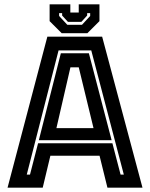

<svg xmlns="http://www.w3.org/2000/svg" viewBox="-20 -870 696 890"><path d="M15 0 199.5 -700H453.5L640.5 0H478L441.5 -148H213.5L178 0ZM104 -60.5H119L156.5 -206H501L539 -60.5H554L403 -636.5H251.5ZM160 -220 262 -623H392L497.5 -220ZM241.5 -276H413.5L345 -558H306.5ZM266 -716 210 -772V-850H306V-812H345V-850H441V-772L385 -716ZM292 -755H360L398 -796V-809H384V-798L357 -768.5H295L268 -798V-809H254V-796Z"/></svg>

Font: Tourney Thin
Style: Regular
Weight: 100
Designer: Tyler Finck
Foundry: Etcetera Type Co
Version: Version 1.015